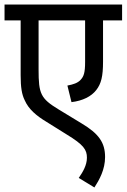

<svg xmlns="http://www.w3.org/2000/svg" viewBox="-20 -642 558 846"><path d="M518 -552V-622H0V-552H71V-311C71 -257 76 -226 89 -200C106 -161 140 -132 185 -105L273 -50C349 -4 363 18 363 53C363 86 345 116 327 142L396 184C418 150 443 105 443 50C443 -14 415 -53 340 -98L238 -160C159 -208 150 -229 150 -335V-552H355V-369C355 -321 349 -305 335 -290C322 -276 303 -270 277 -265L295 -192C345 -198 382 -217 404 -245C426 -273 434 -306 434 -370V-552Z"/></svg>

Font: Noto Sans SemiCondensed
Style: Italic
Weight: 400
Width: 4
Italic angle: -12°
Designer: Monotype Design Team
Foundry: Monotype Imaging Inc.
Version: Version 2.013